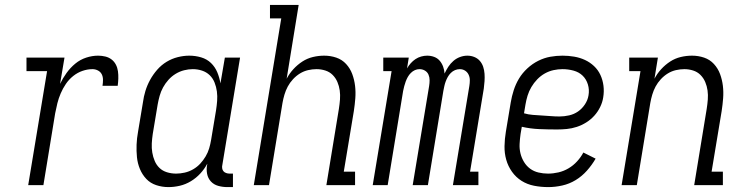

<svg xmlns="http://www.w3.org/2000/svg" viewBox="-20 -755 3040 783"><path d="M95 0 172 -465H88V-520H243L225 -413Q236 -436 251.5 -457.5Q267 -479 287 -495.5Q307 -512 331.5 -520Q356 -528 380 -528Q395 -528 409.5 -524.5Q424 -521 435 -512.5Q446 -504 452.5 -491.5Q459 -479 461 -464.5Q463 -450 462.5 -435Q462 -420 460 -405H398Q400 -417 400 -429.5Q400 -442 395 -452Q390 -462 379.5 -467.5Q369 -473 357 -473Q337 -473 316.5 -466Q296 -459 278.5 -445Q261 -431 248.5 -412.5Q236 -394 227.5 -374Q219 -354 214 -334Q209 -314 205 -293L157 0Z M667 8Q641 8 617 0Q593 -8 576.5 -25.5Q560 -43 550.5 -66Q541 -89 538.5 -114Q536 -139 537 -165Q538 -191 543 -218L563 -338Q566 -361 573 -384Q580 -407 592 -429Q604 -451 621 -470.5Q638 -490 659.5 -503Q681 -516 705 -522Q729 -528 752 -528Q777 -528 800.5 -521Q824 -514 840.5 -498Q857 -482 866 -460.5Q875 -439 879 -415L897 -520H959L887 -84Q885 -76 886 -69Q887 -62 891 -57Q895 -52 902 -49.5Q909 -47 916 -47H930V8H907Q888 8 870 3Q852 -2 840 -15Q828 -28 824.5 -46.5Q821 -65 825 -84V-87Q814 -66 797 -47.5Q780 -29 758.5 -16Q737 -3 713.5 2.5Q690 8 667 8ZM698 -47Q715 -47 733 -51Q751 -55 767.5 -64.5Q784 -74 796.5 -87.5Q809 -101 818.5 -117Q828 -133 833 -150Q838 -167 841 -185L861 -305Q864 -324 865.5 -343.5Q867 -363 864.5 -382Q862 -401 855 -418.5Q848 -436 835 -448.5Q822 -461 804 -467Q786 -473 766 -473Q749 -473 731 -468.5Q713 -464 696.5 -454Q680 -444 667 -429.5Q654 -415 645 -398.5Q636 -382 631 -364Q626 -346 623 -329L603 -209Q600 -189 599 -170Q598 -151 601 -133Q604 -115 611 -98.5Q618 -82 630.5 -70Q643 -58 661 -52.5Q679 -47 698 -47Z M1015 0 1127 -680H1081V-735H1198L1149 -434Q1160 -455 1176.5 -473Q1193 -491 1213 -504Q1233 -517 1256 -522.5Q1279 -528 1302 -528Q1328 -528 1351.5 -520Q1375 -512 1391.5 -494Q1408 -476 1416.5 -453Q1425 -430 1428 -405Q1431 -380 1429 -354Q1427 -328 1423 -302L1382 -55H1428V0H1311L1362 -311Q1365 -330 1366.5 -349Q1368 -368 1365.5 -386Q1363 -404 1356 -420.5Q1349 -437 1336.5 -449.5Q1324 -462 1306.5 -467.5Q1289 -473 1271 -473Q1254 -473 1236.5 -469Q1219 -465 1203.5 -455.5Q1188 -446 1175 -432Q1162 -418 1153.5 -402Q1145 -386 1140 -369Q1135 -352 1132 -335L1077 0Z M1500 0 1577 -465H1543V-520H1647L1640 -476Q1646 -487 1655 -497Q1664 -507 1674.5 -514Q1685 -521 1697.5 -524.5Q1710 -528 1722 -528Q1737 -528 1750.5 -523Q1764 -518 1773 -507.5Q1782 -497 1787 -483.5Q1792 -470 1793 -455Q1800 -470 1808.5 -483Q1817 -496 1829 -506.5Q1841 -517 1856 -522.5Q1871 -528 1886 -528Q1901 -528 1914.5 -522.5Q1928 -517 1937 -506.5Q1946 -496 1950.5 -482.5Q1955 -469 1956 -454Q1957 -439 1956 -424Q1955 -409 1953 -394L1897 -55H1931V0H1827L1894 -404Q1896 -416 1896 -428Q1896 -440 1891 -450.5Q1886 -461 1876.5 -467Q1867 -473 1855 -473Q1845 -473 1835.5 -469Q1826 -465 1818.5 -457.5Q1811 -450 1806 -441Q1801 -432 1797.5 -422.5Q1794 -413 1792 -403.5Q1790 -394 1788 -384L1725 0H1663L1730 -404Q1732 -416 1732 -428Q1732 -440 1727.5 -450.5Q1723 -461 1713 -467Q1703 -473 1691 -473Q1681 -473 1672 -469Q1663 -465 1655.5 -457.5Q1648 -450 1643 -441Q1638 -432 1634.5 -422.5Q1631 -413 1628.5 -403.5Q1626 -394 1624 -384L1561 0Z M2216 8Q2186 8 2158 2.5Q2130 -3 2107 -17.5Q2084 -32 2068 -54.5Q2052 -77 2044.5 -103.5Q2037 -130 2037.5 -159Q2038 -188 2043 -218L2063 -338Q2067 -362 2075 -387Q2083 -412 2096.5 -434.5Q2110 -457 2130.5 -476Q2151 -495 2175 -507Q2199 -519 2224 -523.5Q2249 -528 2274 -528Q2298 -528 2321.5 -524Q2345 -520 2365.5 -510.5Q2386 -501 2402.5 -485.5Q2419 -470 2428.5 -449.5Q2438 -429 2441 -405.5Q2444 -382 2440 -358Q2437 -338 2427.5 -318.5Q2418 -299 2403.5 -283Q2389 -267 2370.5 -255.5Q2352 -244 2332 -237.5Q2312 -231 2292 -229Q2272 -227 2252 -227Q2215 -227 2179 -228.5Q2143 -230 2108 -238L2103 -209Q2100 -188 2099 -168Q2098 -148 2102.5 -129.5Q2107 -111 2117 -94.5Q2127 -78 2142 -67Q2157 -56 2176 -51.5Q2195 -47 2215 -47Q2236 -47 2257.5 -52Q2279 -57 2298.5 -68.5Q2318 -80 2333.5 -97Q2349 -114 2359 -133L2409 -108Q2394 -82 2373.5 -59Q2353 -36 2327.5 -20.5Q2302 -5 2273 1.5Q2244 8 2216 8ZM2262 -280Q2281 -280 2301 -284.5Q2321 -289 2337.5 -300.5Q2354 -312 2365.5 -329.5Q2377 -347 2380 -366Q2384 -389 2377.5 -410.5Q2371 -432 2356 -446.5Q2341 -461 2319 -467Q2297 -473 2274 -473Q2256 -473 2237.5 -469Q2219 -465 2202 -455.5Q2185 -446 2171 -431.5Q2157 -417 2147 -400Q2137 -383 2131.5 -365Q2126 -347 2123 -329L2117 -293Q2134 -288 2152.5 -286.5Q2171 -285 2189.5 -284Q2208 -283 2226 -281.5Q2244 -280 2262 -280Z M2515 0 2592 -465H2546V-520H2663L2649 -434Q2660 -455 2676.5 -473Q2693 -491 2713 -504Q2733 -517 2756 -522.5Q2779 -528 2802 -528Q2828 -528 2851.5 -520Q2875 -512 2891.5 -494Q2908 -476 2916.5 -453Q2925 -430 2928 -405Q2931 -380 2929 -354Q2927 -328 2923 -302L2882 -55H2928V0H2811L2862 -311Q2865 -330 2866.5 -349Q2868 -368 2865.5 -386Q2863 -404 2856 -420.5Q2849 -437 2836.5 -449.5Q2824 -462 2806.5 -467.5Q2789 -473 2771 -473Q2754 -473 2736.5 -469Q2719 -465 2703.5 -455.5Q2688 -446 2675 -432Q2662 -418 2653.5 -402Q2645 -386 2640 -369Q2635 -352 2632 -335L2577 0Z"/></svg>

Font: Iosevka Curly Slab Light
Style: Italic
Weight: 300
Italic angle: -9°
Monospace: yes
Designer: Belleve Invis
Foundry: Belleve Invis
Version: Version 22.1.2; ttfautohint (v1.8.4)